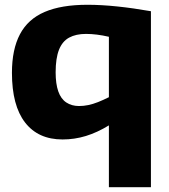

<svg xmlns="http://www.w3.org/2000/svg" viewBox="-20 -574 706 804"><path d="M612 -527V210H436V-49Q387 -19 339.5 -4.5Q292 10 242 10Q140 10 85 -61Q30 -132 30 -269Q30 -367 63.5 -430.5Q97 -494 167 -524Q237 -554 346 -554Q404 -554 471 -547Q538 -540 612 -527ZM436 -420Q410 -426 386 -429Q362 -432 340 -432Q298 -432 269.5 -416.5Q241 -401 227 -365.5Q213 -330 213 -271Q213 -223 224 -191.5Q235 -160 257.5 -145Q280 -130 311 -130Q330 -130 349.5 -134Q369 -138 390.5 -146.5Q412 -155 436 -167Z"/></svg>

Font: Georama SemiExpanded
Style: Bold
Weight: 700
Width: 6
Designer: Jean-Baptiste Levee
Foundry: Production Type
Version: Version 1.001